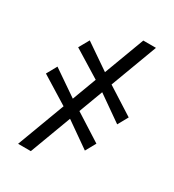

<svg xmlns="http://www.w3.org/2000/svg" viewBox="-218 -892 1066 1176"><g transform="rotate(30 315.0 -304.5)"><path d="M96 160.5 444 -770.5H533.5L186 160.5ZM471 -8 275.5 -145 233 -171 28.5 -297.5 68.5 -369.5 259.5 -238.5 302 -213 511 -80ZM562 -246 366.5 -383 324 -409 119 -535.5 159.5 -607.5 350.5 -476.5 393 -451 602 -318Z"/></g></svg>

Font: Merriweather 60pt Black
Style: Regular
Weight: 900
Version: Version 2.100